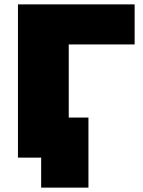

<svg xmlns="http://www.w3.org/2000/svg" viewBox="-20 -720 651 877"><path d="M62 0V-700H595V-517H294V0ZM168 137V0H62V-183H384V137Z"/></svg>

Font: Montserrat Black
Style: Regular
Weight: 900
Designer: Julieta Ulanovsky
Foundry: Julieta Ulanovsky
Version: Version 9.000; ttfautohint (v1.8.4.7-5d5b)